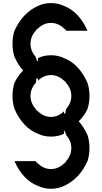

<svg xmlns="http://www.w3.org/2000/svg" viewBox="-20 -863 652 1227"><path d="M389.2 325Q351.7 343.3 305.8 343.3Q260 343.3 222.5 325Q126.7 288.3 72.5 166.7H208.3Q211.7 175.8 222.5 181.7Q260 217.5 305.8 217.5Q351.7 217.5 389.2 181.7Q399.2 176.7 402.5 166.7Q435.8 129.2 435.8 83.3Q435.8 37.5 402.5 0H404.2Q402.5 -2.5 400 -9.6Q397.5 -16.7 395 -22.5Q392.5 -28.3 389.2 -28.3V-8.3Q351.7 10 305.8 10Q260 10 222.5 -8.3Q126.7 -45 72.5 -166.7Q60 -204.2 60 -250Q60 -295.8 72.5 -333.3Q90.8 -374.2 127.5 -412.5Q96.7 -446.7 72.5 -500Q60 -537.5 60 -583.3Q60 -629.2 72.5 -666.7Q124.2 -780.8 222.5 -825Q260 -843.3 305.8 -843.3Q351.7 -843.3 389.2 -825Q485 -788.3 539.2 -666.7H402.5Q399.2 -675.8 389.2 -680.8Q351.7 -716.7 305.8 -716.7Q260 -716.7 222.5 -680.8Q210.8 -675 208.3 -666.7Q175 -629.2 175 -583.3Q175 -537.5 208.3 -500H206.7Q208.3 -497.5 210.8 -490Q213.3 -482.5 216.2 -476.7Q219.2 -470.8 222.5 -470.8V-491.7Q260 -510 305.8 -510Q351.7 -510 389.2 -491.7Q485 -455 539.2 -333.3Q551.7 -295.8 551.7 -250Q551.7 -204.2 539.2 -166.7Q520.8 -125.8 483.3 -87.5Q515 -52.5 539.2 0Q551.7 37.5 551.7 83.3Q551.7 129.2 539.2 166.7Q487.5 280.8 389.2 325ZM397.5 -137.5Q400.8 -165 401.7 -166.7H402.5Q435.8 -204.2 435.8 -250Q435.8 -295.8 402.5 -333.3Q399.2 -342.5 389.2 -347.5Q351.7 -383.3 305.8 -383.3Q260 -383.3 222.5 -347.5V-361.7Q217.5 -361.7 213.3 -362.5Q210 -335 209.2 -333.3H208.3Q175 -295.8 175 -250Q175 -204.2 208.3 -166.7Q211.7 -157.5 222.5 -151.7Q260 -115.8 305.8 -115.8Q351.7 -115.8 389.2 -151.7V-137.5Q393.3 -137.5 397.5 -137.5Z"/></svg>

Font: 0xA000
Style: Bold
Weight: 700
Version: Version 0.1